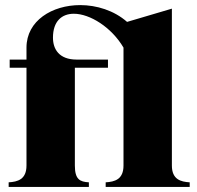

<svg xmlns="http://www.w3.org/2000/svg" viewBox="-20 -734 773 754"><path d="M14 -18V0H329V-18C294 -20 274 -29 274 -84V-468H404V-500H281C212 -500 188 -541 188 -586C188 -651 223 -680 270 -680C333 -680 418 -627 465 -547V-84C465 -29 430 -20 395 -18V0H725V-18C690 -20 655 -29 655 -84V-700L479 -648C428 -693 359 -714 295 -714C185 -714 84 -653 84 -547V-500H18V-468H84V-84C84 -29 49 -20 14 -18Z"/></svg>

Font: Sprat Condesed
Style: Bold
Weight: 700
Width: 3
Designer: Ethan Nakache
Foundry: Collletttivo
Version: Version 2.000;Glyphs 3.2 (3217)